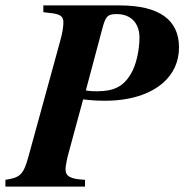

<svg xmlns="http://www.w3.org/2000/svg" viewBox="-50 -689 681 709"><path d="M328 -584C340 -628 346 -637 381 -637C434 -637 465 -603 465 -550C465 -507 454 -449 432 -414C405 -370 371 -352 309 -352C296 -352 284 -352 267 -355ZM110 -669V-644L143 -640C174 -636 184 -627 184 -607C184 -592 182 -572 171 -533L54 -107C36 -42 22 -33 -30 -25V0H264V-25C208 -28 192 -38 192 -65C192 -75 198 -106 203 -123L257 -322C292 -318 311 -317 338 -317C430 -317 504 -341 552 -383C590 -416 611 -461 611 -514C611 -615 539 -669 392 -669Z"/></svg>

Font: XITS
Style: Bold Italic
Weight: 700
Italic angle: -16.33°
Designer: MicroPress Inc., with final additions and corrections provided by Coen Hoffman, Elsevier (retired)
Version: Version 1.302